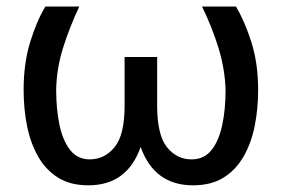

<svg xmlns="http://www.w3.org/2000/svg" viewBox="-20 -548 847 578"><path d="M116.5 -528.4H218.8Q190 -467.7 170.1 -404.8Q150.2 -342 149.1 -277Q149.1 -220.2 158.9 -172.8Q168.7 -125.4 190.9 -96.8Q213.1 -68.2 250 -68.2Q294.7 -68.2 324.9 -104.9Q355.1 -141.7 355.1 -230.1V-376.4H453.1V-230.1Q453.1 -141.7 482.6 -104.9Q512.1 -68.2 556.8 -68.2Q594.5 -68.2 616.8 -96.4Q639.2 -124.6 649.1 -172.1Q659.1 -219.5 659.1 -277Q657 -342 637.4 -404.8Q617.9 -467.7 588.1 -528.4H690.3Q717 -483.7 737 -420.3Q757.1 -356.9 757.1 -277Q757.1 -220.5 746.8 -169Q736.5 -117.5 713.4 -77.1Q690.3 -36.6 652.9 -13.3Q615.4 9.9 561.1 9.9Q444.6 9.9 403.4 -105.5Q362.9 9.9 245.7 9.9Q191.8 9.9 154.7 -13.3Q117.5 -36.6 94.6 -77.1Q71.7 -117.5 61.4 -169Q51.1 -220.5 51.1 -277Q51.1 -356.9 70.5 -420.3Q89.8 -483.7 116.5 -528.4Z"/></svg>

Font: Interface
Style: Regular
Weight: 400
Designer: Rasmus Andersson
Foundry: rsms
Version: Version 1.8